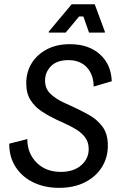

<svg xmlns="http://www.w3.org/2000/svg" viewBox="-20 -870 573 902"><path d="M257.5 12.5Q190 12.5 137.1 -12.9Q84.2 -38.3 53.8 -85Q23.3 -131.7 23.3 -195L108.3 -216.7Q108.3 -150 151.7 -106.2Q195 -62.5 265.8 -62.5Q325.8 -62.5 361.2 -93.3Q396.7 -124.2 396.7 -170Q396.7 -201.7 380.4 -223.8Q364.2 -245.8 338.3 -261.7Q312.5 -277.5 284.2 -290L242.5 -309.2Q207.5 -325.8 175.4 -347.1Q143.3 -368.3 123.3 -400Q103.3 -431.7 103.3 -479.2Q103.3 -530.8 128.3 -572.1Q153.3 -613.3 199.6 -637.9Q245.8 -662.5 308.3 -662.5Q396.7 -662.5 449.6 -614.6Q502.5 -566.7 505 -488.3L420 -463.3Q420 -517.5 388.8 -552.5Q357.5 -587.5 300.8 -587.5Q247.5 -587.5 219.6 -559.2Q191.7 -530.8 191.7 -491.7Q191.7 -453.3 216.7 -429.6Q241.7 -405.8 277.5 -389.2L319.2 -370Q357.5 -352.5 396.2 -331.2Q435 -310 460.8 -275.8Q486.7 -241.7 486.7 -185.8Q486.7 -130 458.8 -85Q430.8 -40 379.2 -13.8Q327.5 12.5 257.5 12.5ZM209.2 -716.7V-721.7L316.7 -850H425L472.5 -721.7V-716.7H398.3L371.7 -792.5H351.7L288.3 -716.7Z"/></svg>

Font: Familjen Grotesk
Style: Italic
Weight: 400
Italic angle: -9.46201°
Designer: Anders Wikstroem, Jonas Baeckman, Matilda Gysing, Kristian Moeller
Foundry: Familjen STHLM AB
Version: Version 2.000